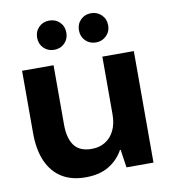

<svg xmlns="http://www.w3.org/2000/svg" viewBox="-80 -760 743 841"><g transform="rotate(-10 291.5 -340.0)"><path d="M234 12Q172 12 129 -14.5Q86 -41 63 -92.5Q40 -144 40 -219V-496H180V-232Q180 -171 204 -138.5Q228 -106 282 -106Q316 -106 342 -122Q368 -138 382.5 -168Q397 -198 397 -240V-496H537V0H417L405 -80H402Q379 -38 337.5 -13Q296 12 234 12ZM195 -562Q167 -562 148.5 -580.5Q130 -599 130 -627Q130 -655 148.5 -673.5Q167 -692 195 -692Q223 -692 241.5 -673.5Q260 -655 260 -627Q260 -599 241.5 -580.5Q223 -562 195 -562ZM381 -562Q353 -562 334.5 -580.5Q316 -599 316 -627Q316 -655 334.5 -673.5Q353 -692 381 -692Q408 -692 427 -673.5Q446 -655 446 -627Q446 -599 427 -580.5Q408 -562 381 -562Z"/></g></svg>

Font: DM Sans 9pt 36pt ExtraBold
Style: Regular
Weight: 800
Version: Version 4.004;gftools[0.9.30]